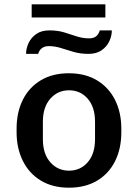

<svg xmlns="http://www.w3.org/2000/svg" viewBox="-20 -861 640 891"><path d="M300 10Q224 10 169.5 -23Q115 -56 86 -114.5Q57 -173 57 -247V-264Q57 -340 86 -398Q115 -456 169.5 -488.5Q224 -521 299 -521Q376 -521 430.5 -488Q485 -455 514 -397Q543 -339 543 -264V-247Q543 -171 514 -113Q485 -55 430.5 -22.5Q376 10 300 10ZM300 -69Q353 -69 387 -108Q421 -147 421 -215V-296Q421 -364 387 -403Q353 -442 300 -442Q248 -442 213.5 -403Q179 -364 179 -296V-215Q179 -147 213.5 -108Q248 -69 300 -69ZM127 -780V-841H469V-780ZM101 -611Q101 -636 112.5 -661Q124 -686 148 -703Q172 -720 209 -720Q247 -720 277 -711Q307 -702 335 -692.5Q363 -683 394 -683Q414 -683 426 -692.5Q438 -702 443 -720H499Q499 -695 487.5 -670Q476 -645 452 -628Q428 -611 391 -611Q353 -611 322 -620Q291 -629 263 -638Q235 -647 206 -647Q187 -647 174.5 -637.5Q162 -628 157 -611Z"/></svg>

Font: Chivo Mono Medium
Style: Regular
Weight: 500
Monospace: yes
Designer: Hector Gatti
Foundry: Omnibus-Type
Version: Version 1.008